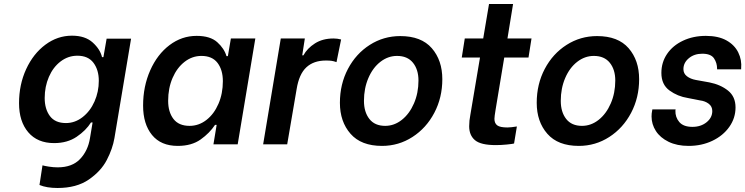

<svg xmlns="http://www.w3.org/2000/svg" viewBox="-20 -720 3719 958"><path d="M177 203 192 105Q202 108 224.5 111.5Q247 115 268 115Q340 115 379.5 73.5Q419 32 429 -31L442 -109H434Q409 -69 362.5 -37.5Q316 -6 250 -6Q167 -6 121 -60Q75 -114 75 -205Q75 -298 110.5 -375Q146 -452 206.5 -497Q267 -542 339 -542Q405 -542 442.5 -508Q480 -474 489 -435H496L512 -527H634L551 -31Q542 22 513 78Q484 134 423 176Q362 218 267 218Q213 218 177 203ZM473 -317Q473 -371 446.5 -406.5Q420 -442 366 -442Q320 -442 282.5 -413.5Q245 -385 224 -336.5Q203 -288 203 -231Q203 -176 229 -141Q255 -106 309 -106Q354 -106 392 -135.5Q430 -165 451.5 -213.5Q473 -262 473 -317Z M694 -193Q694 -289 729.5 -369Q765 -449 826 -495Q887 -541 961 -541Q1029 -541 1064 -509.5Q1099 -478 1110 -440H1117L1132 -528H1254L1166 0H1045L1061 -97H1053Q1026 -56 981 -24Q936 8 867 8Q783 8 738.5 -46.5Q694 -101 694 -193ZM1092 -315Q1092 -371 1065.5 -406Q1039 -441 985 -441Q939 -441 901 -411.5Q863 -382 841 -331Q819 -280 819 -217Q819 -161 845.5 -126.5Q872 -92 926 -92Q972 -92 1010 -121.5Q1048 -151 1070 -202Q1092 -253 1092 -315Z M1381 -528H1501L1488 -444H1494Q1513 -479 1551.5 -503.5Q1590 -528 1644 -528Q1664 -528 1682 -523L1659 -410Q1645 -415 1634.5 -416.5Q1624 -418 1606 -418Q1545 -418 1508.5 -384Q1472 -350 1460 -275L1413 0H1293Z M1676 -207Q1676 -300 1716 -376Q1756 -452 1825 -496Q1894 -540 1977 -540Q2082 -540 2134.5 -479.5Q2187 -419 2187 -325Q2187 -233 2147 -157Q2107 -81 2038 -36.5Q1969 8 1886 8Q1782 8 1729 -52.5Q1676 -113 1676 -207ZM2068 -318Q2068 -373 2040.5 -407Q2013 -441 1961 -441Q1916 -441 1878 -411.5Q1840 -382 1818 -330.5Q1796 -279 1796 -217Q1796 -161 1823 -126.5Q1850 -92 1902 -92Q1947 -92 1985 -122Q2023 -152 2045.5 -204Q2068 -256 2068 -318Z M2453 -174Q2447 -138 2447 -127Q2447 -105 2461 -94.5Q2475 -84 2512 -84Q2529 -84 2559 -89L2545 -4Q2539 -2 2510 1Q2481 4 2454 4Q2379 4 2350 -20.5Q2321 -45 2321 -90Q2321 -118 2327 -148L2375 -433H2284L2299 -528H2391L2420 -700H2540L2512 -528H2632L2617 -433H2496Z M2658 -207Q2658 -300 2698 -376Q2738 -452 2807 -496Q2876 -540 2959 -540Q3064 -540 3116.5 -479.5Q3169 -419 3169 -325Q3169 -233 3129 -157Q3089 -81 3020 -36.5Q2951 8 2868 8Q2764 8 2711 -52.5Q2658 -113 2658 -207ZM3050 -318Q3050 -373 3022.5 -407Q2995 -441 2943 -441Q2898 -441 2860 -411.5Q2822 -382 2800 -330.5Q2778 -279 2778 -217Q2778 -161 2805 -126.5Q2832 -92 2884 -92Q2929 -92 2967 -122Q3005 -152 3027.5 -204Q3050 -256 3050 -318Z M3231 -139Q3231 -155 3234 -168L3235 -174H3351L3350 -168Q3349 -135 3369.5 -111Q3390 -87 3435 -87Q3477 -87 3505.5 -110Q3534 -133 3534 -166Q3534 -189 3516 -202.5Q3498 -216 3473 -219L3412 -231Q3361 -239 3320.5 -268.5Q3280 -298 3280 -356Q3280 -409 3308.5 -451Q3337 -493 3388 -517Q3439 -541 3502 -541Q3564 -541 3604.5 -518.5Q3645 -496 3663.5 -458.5Q3682 -421 3678 -378V-374H3558V-377Q3558 -406 3542.5 -429Q3527 -452 3484 -452Q3444 -452 3417 -429.5Q3390 -407 3390 -375Q3390 -353 3407.5 -339.5Q3425 -326 3452 -321L3519 -309Q3575 -298 3612.5 -268Q3650 -238 3650 -184Q3650 -131 3619 -87Q3588 -43 3534.5 -17.5Q3481 8 3416 8Q3358 8 3316 -12.5Q3274 -33 3252.5 -66.5Q3231 -100 3231 -139Z"/></svg>

Font: Be Vietnam SemiBold
Style: Italic
Weight: 600
Italic angle: -9.556°
Designer: Gabriel Lam
Foundry: TypeRant
Version: Version 3.000